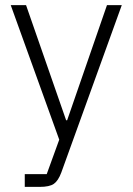

<svg xmlns="http://www.w3.org/2000/svg" viewBox="-20 -532 519 752"><path d="M399 -512H457L220 144Q208 176 191 188Q174 200 135 200H77V150H163L212 15L22 -512H82L239 -61H243Z"/></svg>

Font: IBM Plex Sans Hebrew Light
Style: Regular
Weight: 300
Designer: Mike Abbink, Paul van der Laan, Pieter van Rosmalen, Yanek Iontef
Foundry: Bold Monday
Version: Version 1.2